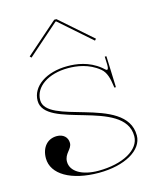

<svg xmlns="http://www.w3.org/2000/svg" viewBox="-113 -827 731 906"><g transform="rotate(-15 252.5 -374.0)"><path d="M90 -605 243.5 -740H246.5L400 -605L407 -612.5L250.5 -750H239.5L83 -612.5ZM242.5 -522.5C139.5 -522.5 65 -471.5 65 -400.5C65 -331.1 161.2 -307 259 -278.6C359.9 -249.2 462.5 -215.2 462.5 -122C462.5 -55.5 377 -7.5 257.5 -7.5C177.5 -7.5 124.5 -39.5 124.5 -87C124.5 -127.5 161 -138.5 161 -169.5C161 -197.5 140 -216.5 109 -216.5C63 -216.5 32.5 -181.5 32.5 -128.5C32.5 -50 122.5 2.5 257.5 2.5C384 2.5 475 -50 475 -122C475 -223.4 368.7 -261.1 266 -291.1C170.2 -319.1 77.5 -340.4 77.5 -400.5C77.5 -465.5 147 -512.5 242.5 -512.5C285 -512.5 343.5 -505 393.5 -464C417 -445 425 -412 430 -374L430.5 -370C430.5 -368 432 -366.5 434.5 -366.5C437 -366.5 438.5 -368 438.5 -370L433 -520H425C426 -492 426.5 -482.5 426.5 -480C426.5 -464.5 424.5 -457 419 -457C415 -457 409.5 -464 399.5 -472C346 -515 286 -522.5 242.5 -522.5Z"/></g></svg>

Font: ZnikomitNo24
Style: Regular
Weight: 500
Designer: gluk
Foundry: gluk
Version: Version 0.55